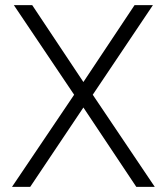

<svg xmlns="http://www.w3.org/2000/svg" viewBox="-20 -731 652 751"><path d="M306.2 -410.2 506.3 -710.9H578.1L342.8 -360.4L585.4 0H513.2L306.2 -310.5L98.1 0H26.9L270 -360.4L34.2 -710.9H106Z"/></svg>

Font: Vazir Thin FD-UI
Style: Thin-FD-UI
Weight: 100
Designer: Saber Rastikerdar
Foundry: Saber Rastikerdar
Version: Version 30.1.0